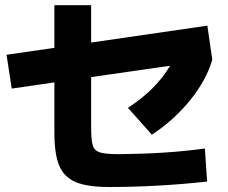

<svg xmlns="http://www.w3.org/2000/svg" viewBox="-20 -749 904 760"><path d="M195.3 -222.7V-422.9L26.4 -398.4L5.9 -532.2L195.3 -559.6V-728.5H340.8V-580.6L800.8 -647.5L820.3 -512.7Q796.9 -432.1 733.4 -353.3Q669.9 -274.4 581.1 -215.8L486.3 -322.3Q597.2 -393.6 653.3 -488.8L340.8 -443.8V-252.9Q340.3 -197.3 346.7 -175.3Q353 -153.3 374 -146.2Q395 -139.2 448.2 -138.7Q543.9 -139.6 626 -144.8Q708 -149.9 791 -161.1L799.8 -30.3Q603.5 -8.8 411.1 -8.8Q326.2 -8.8 280 -28.1Q233.9 -47.4 214.6 -93Q195.3 -138.7 195.3 -222.7Z"/></svg>

Font: Pretendard GOV ExtraBold
Style: Regular
Weight: 800
Designer: Base glyphs from Inter by Rasmus Andersson; Hangeul glyphs from Noto Sans CJK(Source Han Sans) by Jang Soo-young and Kan
Foundry: Kil Hyung-jin
Version: Version 1.309